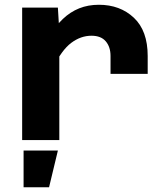

<svg xmlns="http://www.w3.org/2000/svg" viewBox="-20 -588 690 806"><path d="M444 -278V-353Q444 -391 424 -414.5Q404 -438 364 -438Q319 -438 279 -408Q239 -378 203 -304L187 -435Q213 -479 244 -508.5Q275 -538 312.5 -553Q350 -568 395 -568Q484 -568 542 -513.5Q600 -459 600 -353V-278ZM73 0V-556H223L229 -456V0ZM79 198V44H223L186 198Z"/></svg>

Font: Azeret Mono Thin
Style: Bold
Weight: 700
Version: Version 1.002